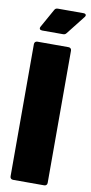

<svg xmlns="http://www.w3.org/2000/svg" viewBox="-98 -919 452 958"><g transform="rotate(10 128.5 -440.0)"><path d="M56 -759H161C169 -759 174 -761 179 -768L253 -862C261 -872 256 -880 244 -880H115C107 -880 101 -878 97 -870L45 -777C39 -766 44 -759 56 -759ZM42 0H200C209 0 215 -6 215 -15V-685C215 -694 209 -700 200 -700H42C33 -700 27 -694 27 -685V-15C27 -6 33 0 42 0Z"/></g></svg>

Font: Barlow Semi Condensed Black
Style: Regular
Weight: 900
Width: 4
Designer: Jeremy Tribby
Foundry: Tribby Type
Version: Version 1.408;PS 001.408;hotconv 1.0.88;makeotf.lib2.5.64775